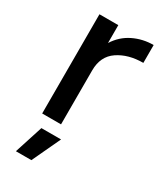

<svg xmlns="http://www.w3.org/2000/svg" viewBox="-179 -570 709 838"><g transform="rotate(30 175.0 -151.0)"><path d="M66 -500H161V-410Q190 -456 237 -479Q284 -502 338 -502V-412Q263 -412 212 -377.5Q161 -343 161 -272V0H66ZM95 57H194L127 200H49Z"/></g></svg>

Font: Oak Sans Medium
Style: Regular
Weight: 500
Designer: Erik Kennedy, Walven
Foundry: Erik Kennedy, Walven
Version: Version 1.000